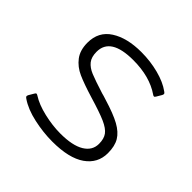

<svg xmlns="http://www.w3.org/2000/svg" viewBox="-134 -627 775 775"><g transform="rotate(45 253.0 -240.0)"><path d="M63 -33Q57 -37 56 -40Q55 -43 58 -49L71 -71Q74 -77 78 -77Q80 -77 85 -74Q116 -54 165 -42.5Q214 -31 259 -31Q328 -31 363.5 -52.5Q399 -74 399 -112Q399 -141 386.5 -158Q374 -175 342.5 -189Q311 -203 244 -223Q185 -241 151.5 -256Q118 -271 97.5 -298Q77 -325 77 -368Q77 -431 127 -463Q177 -495 258 -495Q310 -495 357.5 -482.5Q405 -470 435 -448Q441 -444 442 -441Q443 -438 440 -432L427 -410Q424 -404 420 -404Q417 -404 413 -407Q352 -449 258 -449Q129 -449 129 -368Q129 -338 142.5 -321Q156 -304 181.5 -293.5Q207 -283 264 -265Q273 -263 291 -257Q354 -238 387.5 -219.5Q421 -201 436 -176Q451 -151 451 -111Q451 -53 402.5 -19Q354 15 259 15Q207 15 152.5 3Q98 -9 63 -33Z"/></g></svg>

Font: Mitr ExtraLight
Style: Regular
Weight: 275
Designer: Thanarat Vachiruckul
Foundry: Cadson Demak Co.,Ltd.
Version: Version 1.001